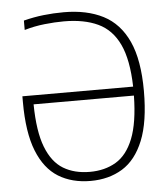

<svg xmlns="http://www.w3.org/2000/svg" viewBox="-53 -797 747 854"><g transform="rotate(-5 320.0 -370.0)"><path d="M317.5 9Q234.5 9 174 -28.2Q113.5 -65.5 80.5 -148.2Q47.5 -231 47.5 -367V-392.5H542Q539 -512.5 506.5 -581.5Q474 -650.5 412.2 -679.5Q350.5 -708.5 260 -708.5Q220 -708.5 173.8 -703.5Q127.5 -698.5 83.5 -685.5V-727.5Q128.5 -739 172.8 -744Q217 -749 263 -749Q366 -749 438.8 -711.8Q511.5 -674.5 549.8 -591Q588 -507.5 588 -369Q588 -231.5 554.2 -148.5Q520.5 -65.5 459.8 -28.2Q399 9 317.5 9ZM317.5 -31.5Q384.5 -31.5 434.2 -61Q484 -90.5 512 -160.8Q540 -231 542 -352.5H94Q95.5 -231 122.8 -161Q150 -91 199.5 -61.2Q249 -31.5 317.5 -31.5Z"/></g></svg>

Font: Encode Sans Semi Condensed ExtraLight
Style: Regular
Weight: 200
Width: 4
Designer: Multiple Designers
Foundry: Impallari Type
Version: Version 3.000; ttfautohint (v1.8.3) -l 8 -r 50 -G 200 -x 14 